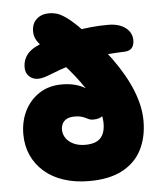

<svg xmlns="http://www.w3.org/2000/svg" viewBox="-54 -806 742 864"><g transform="rotate(-5 317.0 -374.0)"><path d="M315 10Q251 10 199.5 -7Q148 -24 112 -55.5Q76 -87 56.5 -130Q37 -173 37 -225Q37 -284 60.5 -331Q84 -378 127 -406Q170 -434 229 -434Q286 -434 327 -412Q368 -390 389.5 -361Q411 -332 411 -310Q411 -291 399 -277.5Q387 -264 355 -264Q346 -264 338.5 -267Q331 -270 322.5 -274.5Q314 -279 302.5 -282Q291 -285 274 -285Q251 -285 237.5 -277.5Q224 -270 218 -257.5Q212 -245 212 -231Q212 -210 224 -192.5Q236 -175 258.5 -164.5Q281 -154 311 -154Q338 -154 358 -162Q378 -170 389.5 -190Q401 -210 401 -244Q401 -288 371.5 -345.5Q342 -403 292 -466Q242 -529 180 -588Q143 -623 132 -642Q121 -661 121 -682Q121 -718 143 -738Q165 -758 200 -758Q216 -758 232.5 -753.5Q249 -749 271.5 -734Q294 -719 326 -688Q410 -605 466.5 -527Q523 -449 552 -376.5Q581 -304 581 -239Q581 -165 552.5 -109Q524 -53 465 -21.5Q406 10 315 10ZM171 -479Q123 -460 96 -476Q69 -492 69 -525Q69 -560 91 -586Q113 -612 171 -632Q238 -655 311 -669Q384 -683 459 -683Q509 -683 538 -661Q567 -639 567 -604Q567 -582 556.5 -569.5Q546 -557 523 -556Q449 -554 392 -544.5Q335 -535 283 -519Q231 -503 171 -479Z"/></g></svg>

Font: Shantell Sans ExtraBold
Style: Regular
Weight: 800
Designer: Stephen Nixon, Anya Danilova, Shantell Martin
Foundry: Arrow Type
Version: Version 1.011;[c5ecc13dd]